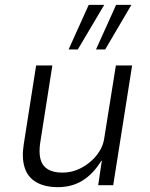

<svg xmlns="http://www.w3.org/2000/svg" viewBox="-20 -764 618 792"><path d="M219 8Q165 8 129.5 -12.5Q94 -33 81.5 -73.5Q69 -114 78 -169L129 -494H196L146 -176Q140 -137 146.5 -109.5Q153 -82 175.5 -67Q198 -52 237 -52Q279 -52 316.5 -72Q354 -92 379.5 -124.5Q405 -157 410 -194L458 -494H525L447 0H385L400 -101H398Q365 -47 321 -19.5Q277 8 219 8ZM376 -560 459 -744H522L414 -560ZM263 -560 346 -744H410L301 -560Z"/></svg>

Font: Nunito Sans 7pt SemiCondensed Light
Style: Italic
Weight: 300
Width: 4
Italic angle: -9°
Designer: Vernon Adams
Foundry: Vernon Adams
Version: Version 3.101;gftools[0.9.27]